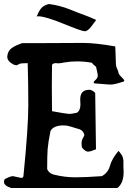

<svg xmlns="http://www.w3.org/2000/svg" viewBox="-20 -944 673 964"><path d="M164.1 -861.3Q177.7 -894.5 191.4 -907.2Q206.1 -919.9 226.6 -923.8Q283.2 -916 331.1 -896.5Q378.9 -877 404.3 -868.2Q429.7 -859.4 462.9 -843.8L440.4 -813.5Q420.9 -787.1 405.8 -787.1Q390.6 -787.1 298.8 -824.7Q207 -862.3 170.9 -862.3Q167 -862.3 164.1 -861.3ZM382.8 -445.3Q382.8 -493.2 427.7 -493.2Q443.4 -493.2 458 -477.5Q458 -425.8 461.9 -194.3Q433.6 -182.6 421.4 -182.6Q409.2 -182.6 391.6 -203.1Q389.6 -210.9 389.6 -225.1Q389.6 -239.3 396.5 -251Q403.3 -262.7 403.3 -266.1Q403.3 -269.5 399.9 -276.9Q396.5 -284.2 390.6 -288.6Q384.8 -293 381.3 -294.4Q377.9 -295.9 366.7 -298.8Q355.5 -301.8 335.9 -308.1Q316.4 -314.5 300.8 -314.5Q248 -314.5 233.4 -286.1Q221.7 -227.5 219.2 -195.3Q216.8 -163.1 216.8 -94.7Q226.6 -73.2 250 -67.4Q304.7 -53.7 356.9 -53.7Q409.2 -53.7 491.2 -59.6Q522.5 -76.2 532.2 -111.8Q542 -147.5 575.2 -186.5Q593.8 -165 596.7 -153.3L599.6 -138.7Q599.6 -136.7 599.6 -127V-114.3Q600.6 -101.6 600.6 -79.1Q600.6 -24.4 569.3 0H36.1Q0 -11.7 0 -30.3Q0 -43 6.3 -45.9Q12.7 -48.8 14.2 -49.8Q15.6 -50.8 19.5 -52.2Q23.4 -53.7 24.9 -54.7Q26.4 -55.7 30.8 -56.6Q35.2 -57.6 37.1 -58.6Q39.1 -59.6 44.9 -59.6L86.9 -50.8Q96.7 -50.8 97.7 -60.5Q122.1 -304.7 122.1 -415Q122.1 -525.4 119.1 -627Q84 -627 77.1 -623Q70.3 -619.1 67.4 -617.7Q64.5 -616.2 61.5 -616.2Q58.6 -616.2 49.8 -619.1Q16.6 -635.7 16.6 -658.2V-661.1Q18.6 -687.5 37.6 -701.7Q56.6 -715.8 91.8 -727.5H189.5L395.5 -728.5Q460 -728.5 558.6 -710.9Q559.6 -694.3 560.1 -677.7Q560.5 -661.1 561 -652.8Q561.5 -644.5 561.5 -635.7Q561.5 -627 562 -622.6Q562.5 -618.2 563 -614.3Q563.5 -610.4 564.9 -606.4Q566.4 -602.5 567.9 -599.1Q569.3 -595.7 572.3 -588.9L576.2 -574.2Q579.1 -567.4 591.3 -555.7Q603.5 -543.9 603.5 -541V-537.1L602.5 -535.2Q554.7 -519.5 538.6 -519.5Q522.5 -519.5 503.9 -521.5Q485.4 -523.4 453.1 -525.4Q450.2 -529.3 450.2 -531.7Q450.2 -534.2 460.4 -543.5Q470.7 -552.7 470.7 -563.5Q470.7 -574.2 466.8 -587.9L462.9 -606.4Q461.9 -610.4 455.6 -614.3Q449.2 -618.2 441.4 -628.9Q404.3 -635.7 368.7 -635.7Q333 -635.7 306.6 -630.9Q280.3 -626 274.4 -626L259.8 -627Q248 -627 241.2 -619.1Q240.2 -574.2 240.2 -507.8Q240.2 -441.4 241.2 -385.7Q315.4 -372.1 327.6 -372.1Q339.8 -372.1 366.2 -377.9Q383.8 -389.6 383.8 -418.9Z"/></svg>

Font: Essays1743
Style: Medium
Weight: 500
Designer: Based on the typeface in a 1743 English translation of the essays of Montaigne.  PostScript/TrueType font designed by Jo
Version: Version 002.100